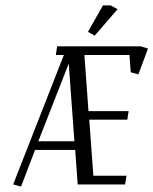

<svg xmlns="http://www.w3.org/2000/svg" viewBox="-20 -684 569 712"><path d="M28.8 0 216.8 -480H187L191.9 -512.2H502L528.8 -503.9L493.2 -408.2L464.8 -416L460 -480H293L308.1 -272H457L452.1 -240.2H311L326.2 -32.2H449.2L443.8 0H268.1L258.8 -127.9H109.9L58.1 7.8ZM122.1 -160.2H255.9L234.9 -448.2ZM306.2 -565.9 361.8 -664.1H390.1L416 -649.9L331.1 -551.8Z"/></svg>

Font: Gawaa
Style: Italic
Weight: 400
Designer: T. Christopher White
Version: Version 1.0